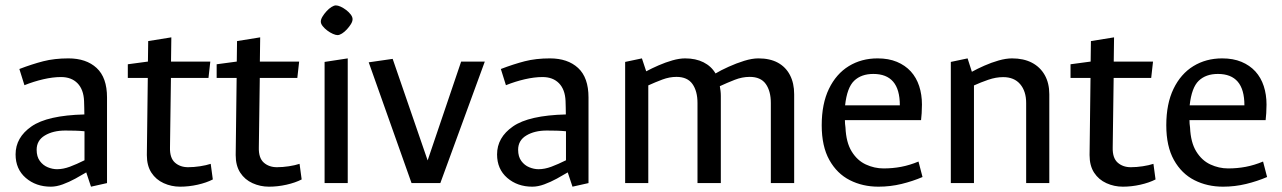

<svg xmlns="http://www.w3.org/2000/svg" viewBox="-20 -678 4748 711"><path d="M168.2 13.3Q113.1 13.3 75.4 -19.2Q37.7 -51.8 37.7 -106.2Q37.7 -169 96.7 -209.9Q155.6 -250.8 292.4 -254.2Q292.1 -266.8 292 -279.3Q291.8 -291.8 291.3 -304.2Q289.5 -346.6 267 -369.7Q244.5 -392.7 206 -392.7Q175.9 -392.7 140.3 -384.5Q104.7 -376.2 70.5 -362.5L51.7 -422.5Q98.8 -440.5 140.2 -451.2Q181.7 -461.8 233.3 -461.8Q299.4 -461.8 337.8 -426.3Q376.3 -390.7 376.3 -317.1V0L317 13.3L299.4 -39.6Q282.1 -29.1 259 -16.5Q235.9 -3.9 212.4 4.7Q188.9 13.3 168.2 13.3ZM191.2 -51.4Q213.7 -51.4 238.7 -60.6Q263.6 -69.9 292.9 -84.5V-191.9Q276.2 -193.6 258.6 -194.1Q240.9 -194.6 221.8 -194.6Q176.5 -194.6 146.1 -176.3Q115.7 -158.1 115.7 -123.3Q115.7 -97.9 127.5 -81.9Q139.3 -65.8 156.9 -58.6Q174.4 -51.4 191.2 -51.4Z M647 13.3Q614.9 13.3 586.2 0.3Q557.5 -12.7 540.7 -38.5Q523.8 -64.4 523.8 -103.8L527.3 -389.3H453.3V-440L527.8 -450L528.8 -525.9L614.5 -539.7L613.3 -450H758.8L752 -389.3H613L609.5 -131.6Q608.5 -93.1 627.8 -75.9Q647.1 -58.8 676.6 -58.8Q697.6 -58.8 720.6 -62.3Q743.6 -65.8 760.3 -71.3L768.1 -13.5Q744.4 -1.3 711.8 6Q679.3 13.3 647 13.3Z M976 13.3Q943.9 13.3 915.2 0.3Q886.5 -12.7 869.7 -38.5Q852.8 -64.4 852.8 -103.8L856.3 -389.3H782.3V-440L856.8 -450L857.8 -525.9L943.5 -539.7L942.3 -450H1087.8L1081 -389.3H942L938.5 -131.6Q937.5 -93.1 956.8 -75.9Q976.1 -58.8 1005.6 -58.8Q1026.6 -58.8 1049.6 -62.3Q1072.6 -65.8 1089.3 -71.3L1097.1 -13.5Q1073.4 -1.3 1040.8 6Q1008.3 13.3 976 13.3Z M1182 0V-448.7L1267.7 -461.8V0ZM1229.9 -548Q1223.3 -548 1212.7 -552.6Q1202.1 -557.3 1192 -564.9Q1181.9 -572.5 1175 -581.2Q1168 -589.9 1168 -598Q1168 -606.3 1174.1 -616.4Q1180.1 -626.5 1189.1 -636.3Q1198 -646.2 1207.5 -652.1Q1217 -658 1223.8 -658Q1231.1 -658 1241.4 -653.4Q1251.6 -648.7 1261.7 -641.1Q1271.8 -633.5 1278.7 -624.4Q1285.6 -615.4 1285.6 -607Q1285.6 -598.7 1279.5 -588.7Q1273.3 -578.8 1264.6 -569.3Q1255.9 -559.8 1246.5 -553.9Q1237.2 -548 1229.9 -548Z M1504 0 1345.4 -447.2 1434.1 -460 1563.6 -84 1687.7 -450H1775.3L1610.6 0Z M1951.2 13.3Q1896.1 13.3 1858.4 -19.2Q1820.7 -51.8 1820.7 -106.2Q1820.7 -169 1879.7 -209.9Q1938.6 -250.8 2075.4 -254.2Q2075.1 -266.8 2075 -279.3Q2074.8 -291.8 2074.3 -304.2Q2072.5 -346.6 2050 -369.7Q2027.5 -392.7 1989 -392.7Q1958.9 -392.7 1923.3 -384.5Q1887.7 -376.2 1853.5 -362.5L1834.7 -422.5Q1881.8 -440.5 1923.2 -451.2Q1964.7 -461.8 2016.3 -461.8Q2082.4 -461.8 2120.8 -426.3Q2159.3 -390.7 2159.3 -317.1V0L2100 13.3L2082.4 -39.6Q2065.1 -29.1 2042 -16.5Q2018.9 -3.9 1995.4 4.7Q1971.9 13.3 1951.2 13.3ZM1974.2 -51.4Q1996.7 -51.4 2021.7 -60.6Q2046.6 -69.9 2075.9 -84.5V-191.9Q2059.2 -193.6 2041.6 -194.1Q2023.9 -194.6 2004.8 -194.6Q1959.5 -194.6 1929.1 -176.3Q1898.7 -158.1 1898.7 -123.3Q1898.7 -97.9 1910.5 -81.9Q1922.3 -65.8 1939.9 -58.6Q1957.4 -51.4 1974.2 -51.4Z M2295 0V-448.7L2357.1 -461.8L2373 -413.9Q2393.5 -424.9 2418.9 -436Q2444.3 -447.1 2470.2 -454.5Q2496.1 -461.8 2516.9 -461.8Q2556.4 -461.8 2585.2 -447.3Q2614.1 -432.7 2629.7 -406Q2649.7 -418 2678.2 -430.8Q2706.6 -443.7 2735.9 -452.8Q2765.1 -461.8 2788.5 -461.8Q2831 -461.8 2860.4 -445.9Q2889.8 -429.9 2905.3 -400Q2920.9 -370.1 2920.9 -329V0H2834.5V-296.7Q2834.5 -340.6 2815.8 -367Q2797.1 -393.3 2756.3 -393.3Q2728.5 -393.3 2700.7 -382.4Q2672.9 -371.5 2645.6 -358.9Q2647.1 -350.4 2648.2 -341.5Q2649.3 -332.5 2649.3 -323.1V0H2562.9V-296.7Q2562.9 -340.6 2544.2 -367Q2525.5 -393.3 2485 -393.3Q2459.2 -393.3 2433 -383.5Q2406.8 -373.7 2380.7 -361.8V0Z M3233.1 13.3Q3174.6 13.3 3127.1 -10.8Q3079.5 -34.9 3051.2 -85.5Q3022.9 -136.1 3022.9 -214Q3022.9 -293.7 3049.7 -349.1Q3076.5 -404.5 3123.3 -433.2Q3170.1 -461.8 3229.8 -461.8Q3270.6 -461.8 3301.3 -449Q3332 -436.2 3352.8 -413.5Q3373.5 -390.7 3383.8 -359.3Q3394.1 -327.8 3394.1 -290.8Q3394.1 -275.8 3393.1 -259.3Q3392.1 -242.7 3390.8 -233.2H3108.8Q3108.6 -226.2 3109.3 -219.6Q3109.9 -212.9 3110.9 -205.7Q3113.3 -150.4 3133.9 -117.1Q3154.5 -83.7 3186.2 -69Q3217.9 -54.3 3251.9 -54.3Q3285.9 -54.3 3317.4 -60.3Q3348.8 -66.3 3381.3 -79.8L3396.2 -22.5Q3360.2 -7 3318.5 3.2Q3276.9 13.3 3233.1 13.3ZM3109.5 -288H3312.2Q3312.2 -346.7 3287.5 -375.5Q3262.9 -404.2 3214 -404.2Q3169.3 -404.2 3143 -378.9Q3116.7 -353.7 3109.5 -288Z M3501 0V-448.7L3563.1 -461.8L3579 -412.2Q3598.8 -423.2 3625 -434.8Q3651.2 -446.4 3678.2 -454.1Q3705.2 -461.8 3727.8 -461.8Q3770.3 -461.8 3801.1 -445.9Q3831.9 -429.9 3848.8 -400Q3865.7 -370.1 3865.7 -329V0H3780V-296.7Q3780 -340.1 3757.9 -366.2Q3735.7 -392.4 3694.9 -392.4Q3668.1 -392.4 3639.9 -382.7Q3611.7 -373 3586.7 -361.6V0Z M4138 13.3Q4105.9 13.3 4077.2 0.3Q4048.5 -12.7 4031.7 -38.5Q4014.8 -64.4 4014.8 -103.8L4018.3 -389.3H3944.3V-440L4018.8 -450L4019.8 -525.9L4105.5 -539.7L4104.3 -450H4249.8L4243 -389.3H4104L4100.5 -131.6Q4099.5 -93.1 4118.8 -75.9Q4138.1 -58.8 4167.6 -58.8Q4188.6 -58.8 4211.6 -62.3Q4234.6 -65.8 4251.3 -71.3L4259.1 -13.5Q4235.4 -1.3 4202.8 6Q4170.3 13.3 4138 13.3Z M4509.1 13.3Q4450.6 13.3 4403.1 -10.8Q4355.5 -34.9 4327.2 -85.5Q4298.9 -136.1 4298.9 -214Q4298.9 -293.7 4325.7 -349.1Q4352.5 -404.5 4399.3 -433.2Q4446.1 -461.8 4505.8 -461.8Q4546.6 -461.8 4577.3 -449Q4608 -436.2 4628.8 -413.5Q4649.5 -390.7 4659.8 -359.3Q4670.1 -327.8 4670.1 -290.8Q4670.1 -275.8 4669.1 -259.3Q4668.1 -242.7 4666.8 -233.2H4384.8Q4384.6 -226.2 4385.3 -219.6Q4385.9 -212.9 4386.9 -205.7Q4389.3 -150.4 4409.9 -117.1Q4430.5 -83.7 4462.2 -69Q4493.9 -54.3 4527.9 -54.3Q4561.9 -54.3 4593.4 -60.3Q4624.8 -66.3 4657.3 -79.8L4672.2 -22.5Q4636.2 -7 4594.5 3.2Q4552.9 13.3 4509.1 13.3ZM4385.5 -288H4588.2Q4588.2 -346.7 4563.5 -375.5Q4538.9 -404.2 4490 -404.2Q4445.3 -404.2 4419 -378.9Q4392.7 -353.7 4385.5 -288Z"/></svg>

Font: Ancizar Sans Thin
Style: Regular
Weight: 100
Designer: Cesar Puertas, Viviana Monsalve, Julian Moncada, Julian Prieto, Jose Castro, Mariel Hernandez, Felipe Aragon, Sara Alarc
Version: Version 8.100